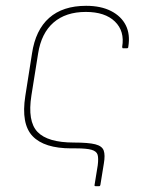

<svg xmlns="http://www.w3.org/2000/svg" viewBox="-20 -510 493 660"><path d="M309 130Q304 130 305 126L316 58Q319 34 315.5 22Q312 10 295 5Q278 0 242 0H225Q132 0 92 -42Q52 -84 67 -180L90 -326Q102 -407 149 -448.5Q196 -490 276 -490Q327 -490 362 -472Q397 -454 412.5 -423Q428 -392 421 -349Q421 -344 416 -344H403Q400 -344 400 -349Q409 -403 375 -436Q341 -469 275 -469Q206 -469 164 -432.5Q122 -396 111 -326L88 -182Q74 -93 109 -56.5Q144 -20 234 -20Q284 -20 307.5 -14Q331 -8 336.5 7.5Q342 23 337 52L325 126Q324 130 321 130Z"/></svg>

Font: Sofia Sans Semi Condensed Thin
Style: Italic
Weight: 250
Italic angle: -9°
Version: Version 4.100